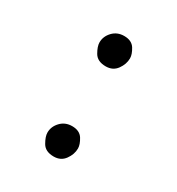

<svg xmlns="http://www.w3.org/2000/svg" viewBox="-97 -555 433 471"><g transform="rotate(30 119.5 -319.5)"><path d="M77.6 -447.3Q77.6 -464.4 90.3 -477.8Q103 -491.2 122.6 -491.2Q144 -491.2 153.1 -476.6Q162.1 -461.9 162.1 -450.7Q162.1 -434.1 151.1 -418.9Q140.1 -403.8 120.1 -403.8Q96.2 -403.8 86.9 -419.9Q77.6 -436 77.6 -447.3ZM77.6 -191.9Q77.6 -209 90.3 -222.4Q103 -235.8 122.6 -235.8Q144 -235.8 153.1 -221.2Q162.1 -206.5 162.1 -195.3Q162.1 -178.7 151.1 -163.6Q140.1 -148.4 120.1 -148.4Q96.2 -148.4 86.9 -164.6Q77.6 -180.7 77.6 -191.9Z"/></g></svg>

Font: Mikhak-DS2-FD Light
Style: Regular
Weight: 300
Designer: Amin Abedi
Version: Version 3.2